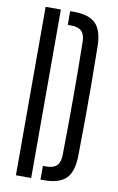

<svg xmlns="http://www.w3.org/2000/svg" viewBox="-90 -849 550 898"><g transform="rotate(10 185.0 -400.0)"><path d="M51.9 0V-800H124.4V0ZM168.5 0V-65.2H184.6Q218.9 -65.2 234.6 -81.3Q250.3 -97.4 250.8 -131.6Q251.9 -199 252.4 -266.1Q253 -333.2 253 -400.3Q253 -467.4 252.4 -534.6Q251.9 -601.7 250.8 -669Q250.3 -703.1 234.6 -718.9Q218.9 -734.8 185.4 -734.8H168.5V-800H185.4Q257.7 -800 289.9 -767.8Q322.1 -735.5 323.3 -661.8Q324.8 -568.4 325.3 -484.2Q325.8 -400.1 325.3 -316.1Q324.8 -232.2 323.3 -138.8Q322.1 -64.6 289.7 -32.3Q257.3 0 184.6 0Z"/></g></svg>

Font: Big Shoulders Stencil Thin
Style: Regular
Weight: 100
Designer: Patric King
Foundry: XO Type Co
Version: Version 2.001